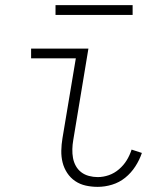

<svg xmlns="http://www.w3.org/2000/svg" viewBox="-20 -719 640 747"><path d="M360 8Q336 8 313.5 3Q291 -2 272.5 -14.5Q254 -27 241.5 -46Q229 -65 223.5 -87Q218 -109 218.5 -133Q219 -157 223 -181L275 -492H101V-530H324L265 -174Q262 -157 261.5 -139Q261 -121 264 -104.5Q267 -88 275 -73.5Q283 -59 296 -49Q309 -39 326 -34.5Q343 -30 360 -30Q382 -30 403.5 -37.5Q425 -45 443 -60.5Q461 -76 473 -95.5Q485 -115 492 -137L532 -124Q523 -97 506.5 -71.5Q490 -46 467 -27.5Q444 -9 416 -0.5Q388 8 360 8ZM496 -661H196V-699H496Z"/></svg>

Font: Iosevka Curly XLtEx
Style: Italic
Weight: 200
Width: 7
Italic angle: -9°
Monospace: yes
Designer: Belleve Invis
Foundry: Belleve Invis
Version: Version 11.1.0; ttfautohint (v1.8.3)